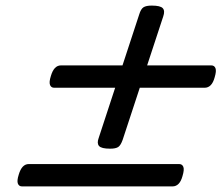

<svg xmlns="http://www.w3.org/2000/svg" viewBox="-20 -750 803 687"><path d="M374 -218Q343 -218 334.5 -227.5Q326 -237 333 -256L478 -698Q484 -718 493.5 -724Q503 -730 523 -730Q554 -730 562.5 -720.5Q571 -711 564 -691L419 -250Q412 -230 403 -224Q394 -218 374 -218ZM59 -83Q48 -83 44 -93Q40 -103 47 -125Q58 -163 83 -163H621Q632 -163 636 -153Q640 -143 633 -120Q623 -83 597 -83ZM174 -436Q163 -436 159 -446Q155 -456 162 -478Q173 -516 198 -516H736Q747 -516 751 -506Q755 -496 748 -473Q738 -436 712 -436Z"/></svg>

Font: Playwrite MX
Style: Regular
Weight: 400
Designer: Veronika Burian, José Scaglione
Foundry: TypeTogether
Version: Version 1.002